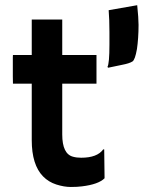

<svg xmlns="http://www.w3.org/2000/svg" viewBox="-20 -726 563 753"><path d="M298.3 -107.4Q361.3 -107.4 384.8 -140.1H388.7L390.1 -26.9Q366.2 -2.9 301.3 4.9Q283.7 7.3 257.6 7.3Q231.4 7.3 200.9 -2.4Q170.4 -12.2 148.9 -34.2Q104.5 -79.6 104.5 -176.3V-397.9H30.8Q30.3 -412.1 30.3 -426.8V-502Q30.3 -510.3 30.8 -510.3H104.5V-649.4H224.1V-510.3H358.4V-397.9H224.1V-198.7Q224.1 -122.1 266.6 -111.3Q280.3 -107.4 298.3 -107.4ZM518.1 -705.6Q523.4 -654.3 523.4 -628.2Q523.4 -602.1 521.7 -577.6Q520 -553.2 517.1 -533.7Q509.8 -491.7 499.5 -484.9Q487.3 -477.1 458.5 -471.7L404.3 -460.4L401.4 -463.4Q409.2 -477.1 409.2 -551.3V-599.6Q409.2 -649.4 406.2 -686Z"/></svg>

Font: HammersmithOne
Style: Regular
Weight: 400
Designer: Nicole Fally
Foundry: Nicole Fally
Version: Version 1.003